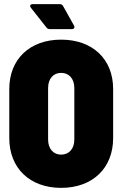

<svg xmlns="http://www.w3.org/2000/svg" viewBox="-20 -900 593 930"><path d="M338 -777 286 -870C282 -878 276 -880 268 -880H139C127 -880 122 -872 130 -862L204 -768C209 -761 214 -759 222 -759H327C339 -759 344 -766 338 -777ZM276 10C428 10 528 -85 528 -231V-469C528 -614 428 -708 276 -708C125 -708 25 -614 25 -469V-231C25 -85 125 10 276 10ZM276 -151C238 -151 213 -180 213 -224V-474C213 -518 238 -547 276 -547C315 -547 340 -518 340 -474V-224C340 -180 315 -151 276 -151Z"/></svg>

Font: Barlow Semi Condensed Black
Style: Regular
Weight: 900
Width: 4
Designer: Jeremy Tribby
Foundry: Tribby Type
Version: Version 1.408;PS 001.408;hotconv 1.0.88;makeotf.lib2.5.64775